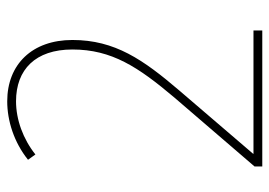

<svg xmlns="http://www.w3.org/2000/svg" viewBox="-130 -634 764 545"><g transform="rotate(-90 252.5 -362.0)"><path d="M438 0V-25H88V-26L268 -236C355 -338 411 -418 411 -539C411 -653 342 -724 237 -724C182 -724 121 -705 71 -665L86 -644C130 -679 185 -699 237 -699C327 -699 384 -644 384 -539C384 -427 334 -352 248 -250L52 -22V0Z"/></g></svg>

Font: Noto Sans Georgian SemiCondensed Thin
Style: Regular
Weight: 100
Width: 4
Designer: Monotype Design Team, Akaki Razmadze
Foundry: Google LLC
Version: Version 2.005